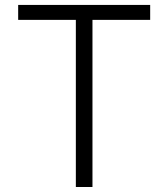

<svg xmlns="http://www.w3.org/2000/svg" viewBox="-20 -747 672 767"><path d="M52.6 -667.6V-727.3H579.9V-667.6H349.4V0H283V-667.6Z"/></svg>

Font: Inter Light BETA
Style: Regular
Weight: 300
Designer: Rasmus Andersson
Foundry: rsms
Version: Version 3.011;git-f93a4a705